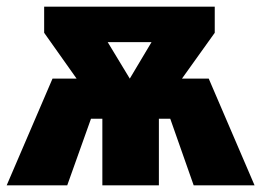

<svg xmlns="http://www.w3.org/2000/svg" viewBox="-25 -554 781 574"><path d="M736 0H554L484 -199H450V0H281V-199H247L176 0H-5L132 -319H204L107 -456V-534H617V-456L519 -319H599ZM363 -319 428 -428H297Z"/></svg>

Font: FiraGO Heavy
Style: Regular
Weight: 900
Designer: bBox Type
Foundry: bBox Type GmbH
Version: Version 1.001